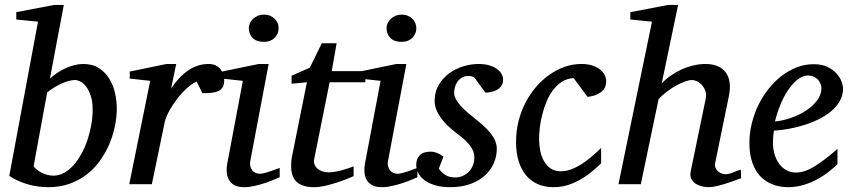

<svg xmlns="http://www.w3.org/2000/svg" viewBox="-20 -757 3501 789"><path d="M360.8 -306.2Q360.8 -339.8 353 -363Q345.2 -386.2 334 -400.9Q322.8 -415.5 310.3 -421.9Q297.9 -428.2 289.1 -428.2Q276.9 -428.2 262.2 -424.3Q247.6 -420.4 232.2 -413.3Q216.8 -406.2 201.7 -397Q186.5 -387.7 173.8 -377L118.2 -74.2Q123 -66.9 131.3 -60.1Q139.6 -53.2 150.4 -47.6Q161.1 -42 173.8 -38.6Q186.5 -35.2 200.2 -35.2Q223.1 -35.2 243.9 -46.9Q264.6 -58.6 282.5 -78.6Q300.3 -98.6 314.9 -125.5Q329.6 -152.3 339.6 -182.4Q349.6 -212.4 355.2 -244.4Q360.8 -276.4 360.8 -306.2ZM460 -310.1Q460 -278.8 453.1 -242.9Q446.3 -207 431.9 -171.4Q417.5 -135.7 395 -102.5Q372.6 -69.3 341.3 -43.9Q310.1 -18.6 269.5 -3.2Q229 12.2 178.2 12.2Q135.7 12.2 94.5 0.5Q53.2 -11.2 18.1 -34.2L136.2 -668L46.9 -676.8V-707L203.1 -736.8H242.2L185.1 -434.1Q198.7 -446.3 215.1 -457.3Q231.4 -468.3 249 -476.3Q266.6 -484.4 285.2 -489.3Q303.7 -494.1 321.8 -494.1Q360.4 -494.1 386.7 -477.1Q413.1 -460 429.4 -433.1Q445.8 -406.2 452.9 -373.8Q460 -341.3 460 -310.1Z M901.4 -426.8Q901.4 -409.2 895 -398.7Q888.7 -388.2 877 -382.8Q865.2 -377.4 848.9 -375.7Q832.5 -374 812 -374L788.1 -421.9Q769.5 -414.1 748.3 -394.8Q727.1 -375.5 708 -350.8Q689 -326.2 674.8 -300Q660.6 -273.9 656.2 -252L604 0H511.2L597.2 -424.8L513.2 -434.1V-462.9L664.1 -494.1H704.1L683.1 -393.1Q713.9 -440.4 752.9 -467.3Q792 -494.1 837.4 -494.1Q855.5 -494.1 867.7 -487.5Q879.9 -481 887.5 -470.7Q895 -460.4 898.2 -448.7Q901.4 -437 901.4 -426.8Z M1129.4 -28.8Q1123.5 -26.4 1107.9 -19.5Q1092.3 -12.7 1071.3 -5.6Q1050.3 1.5 1027.1 6.8Q1003.9 12.2 983.4 12.2Q957.5 12.2 942.4 3.4Q927.2 -5.4 919.9 -19.5Q912.6 -33.7 911.6 -51.3Q910.6 -68.8 914.1 -85.9L978 -424.8L892.1 -434.1V-462.9L1043 -494.1H1084L1008.3 -94.2Q1006.3 -84 1008.5 -74.7Q1010.7 -65.4 1015.9 -58.3Q1021 -51.3 1029.1 -47.1Q1037.1 -43 1047.4 -43Q1056.2 -43 1068.1 -46.1Q1080.1 -49.3 1092 -53.5Q1104 -57.6 1114.3 -61.5Q1124.5 -65.4 1129.4 -66.9ZM1125 -641.1Q1125 -629.9 1120.8 -619.9Q1116.7 -609.9 1109.1 -602.1Q1101.6 -594.2 1090.3 -589.6Q1079.1 -585 1064.5 -585Q1033.7 -585 1018.1 -601.3Q1002.4 -617.7 1002.4 -641.1Q1002.4 -650.9 1006.6 -660.6Q1010.7 -670.4 1018.8 -678.5Q1026.9 -686.5 1038.6 -691.7Q1050.3 -696.8 1065.4 -696.8Q1079.6 -696.8 1090.6 -691.9Q1101.6 -687 1109.4 -679.2Q1117.2 -671.4 1121.1 -661.4Q1125 -651.4 1125 -641.1Z M1334.5 -418.9 1271.5 -105Q1268.6 -91.8 1272.5 -81.3Q1276.4 -70.8 1284.9 -63.7Q1293.5 -56.6 1304.9 -52.7Q1316.4 -48.8 1329.1 -48.8Q1343.3 -48.8 1358.4 -51.5Q1373.5 -54.2 1387.5 -58.1Q1401.4 -62 1413.3 -66.2Q1425.3 -70.3 1433.1 -73.2V-33.2Q1426.8 -30.3 1408.7 -22.9Q1390.6 -15.6 1367.2 -7.8Q1343.8 0 1317.9 6.1Q1292 12.2 1270.5 12.2Q1243.2 12.2 1225.1 5.6Q1207 -1 1196.3 -12.5Q1185.5 -23.9 1180.9 -39.8Q1176.3 -55.7 1176.3 -74.2Q1176.3 -84 1177 -94.2Q1177.7 -104.5 1180.2 -115.2L1241.2 -418.9L1178.2 -413.1V-445.8L1253.4 -479L1302.2 -579.1H1363.3L1343.3 -464.8H1481.4V-418.9Z M1695.3 -28.8Q1689.5 -26.4 1673.8 -19.5Q1658.2 -12.7 1637.2 -5.6Q1616.2 1.5 1593 6.8Q1569.8 12.2 1549.3 12.2Q1523.4 12.2 1508.3 3.4Q1493.2 -5.4 1485.8 -19.5Q1478.5 -33.7 1477.5 -51.3Q1476.6 -68.8 1480 -85.9L1543.9 -424.8L1458 -434.1V-462.9L1608.9 -494.1H1649.9L1574.2 -94.2Q1572.3 -84 1574.5 -74.7Q1576.7 -65.4 1581.8 -58.3Q1586.9 -51.3 1595 -47.1Q1603 -43 1613.3 -43Q1622.1 -43 1634 -46.1Q1646 -49.3 1658 -53.5Q1669.9 -57.6 1680.2 -61.5Q1690.4 -65.4 1695.3 -66.9ZM1690.9 -641.1Q1690.9 -629.9 1686.8 -619.9Q1682.6 -609.9 1675 -602.1Q1667.5 -594.2 1656.2 -589.6Q1645 -585 1630.4 -585Q1599.6 -585 1584 -601.3Q1568.4 -617.7 1568.4 -641.1Q1568.4 -650.9 1572.5 -660.6Q1576.7 -670.4 1584.7 -678.5Q1592.8 -686.5 1604.5 -691.7Q1616.2 -696.8 1631.3 -696.8Q1645.5 -696.8 1656.5 -691.9Q1667.5 -687 1675.3 -679.2Q1683.1 -671.4 1687 -661.4Q1690.9 -651.4 1690.9 -641.1Z M2047.4 -431.2Q2047.4 -413.6 2039.6 -403.1Q2031.7 -392.6 2020.5 -386.7Q2009.3 -380.9 1996.8 -378.7Q1984.4 -376.5 1975.1 -376L1930.2 -437Q1927.2 -439.5 1920.9 -442.1Q1914.6 -444.8 1905.3 -444.8Q1888.7 -444.8 1877.4 -437.7Q1866.2 -430.7 1859.1 -420.2Q1852.1 -409.7 1849.1 -397.7Q1846.2 -385.7 1846.2 -376Q1846.2 -362.3 1854 -348.4Q1861.8 -334.5 1874.5 -320.6Q1887.2 -306.6 1903.1 -293.2Q1918.9 -279.8 1935.1 -267.1Q1951.7 -253.9 1967 -240Q1982.4 -226.1 1994.6 -211.2Q2006.8 -196.3 2014.2 -179.7Q2021.5 -163.1 2021.5 -145Q2021.5 -114.3 2009 -85.9Q1996.6 -57.6 1972.4 -35.6Q1948.2 -13.7 1912.4 -0.7Q1876.5 12.2 1830.1 12.2Q1793.9 12.2 1767.6 4.2Q1741.2 -3.9 1724.1 -16.8Q1707 -29.8 1698.7 -46.4Q1690.4 -63 1690.4 -80.1Q1690.4 -104 1704.8 -118.9Q1719.2 -133.8 1750 -133.8Q1759.3 -133.8 1767.6 -131.3Q1775.9 -128.9 1782.7 -125.7Q1789.6 -122.6 1794.7 -118.9Q1799.8 -115.2 1802.2 -112.8L1783.2 -64Q1793.9 -48.8 1809.8 -38.3Q1825.7 -27.8 1851.1 -27.8Q1866.2 -27.8 1880.4 -33.7Q1894.5 -39.6 1905.5 -50.3Q1916.5 -61 1922.9 -76.4Q1929.2 -91.8 1929.2 -110.8Q1929.2 -126 1923.1 -139.4Q1917 -152.8 1906 -165.5Q1895 -178.2 1880.1 -190.7Q1865.2 -203.1 1847.2 -216.8Q1831.5 -229 1817.1 -243.2Q1802.7 -257.3 1791.3 -273.2Q1779.8 -289.1 1772.9 -306.6Q1766.1 -324.2 1766.1 -342.8Q1766.1 -379.4 1782.7 -407.7Q1799.3 -436 1825.4 -455.3Q1851.6 -474.6 1883.5 -484.4Q1915.5 -494.1 1946.3 -494.1Q1974.6 -494.1 1993.9 -487.5Q2013.2 -481 2025.1 -471.4Q2037.1 -461.9 2042.2 -450.9Q2047.4 -439.9 2047.4 -431.2Z M2471.2 -423.8Q2471.2 -414.1 2468.3 -403.8Q2465.3 -393.6 2456.8 -384.8Q2448.2 -376 2433.3 -368.9Q2418.5 -361.8 2394.5 -358.9L2337.4 -436Q2310.5 -434.6 2289.6 -421.1Q2268.6 -407.7 2252.7 -386.7Q2236.8 -365.7 2225.8 -339.1Q2214.8 -312.5 2208 -285.2Q2201.2 -257.8 2198.2 -231.9Q2195.3 -206.1 2195.3 -186Q2195.3 -161.6 2200 -137.9Q2204.6 -114.3 2215.1 -95.5Q2225.6 -76.7 2242.4 -64.9Q2259.3 -53.2 2284.2 -53.2Q2304.2 -53.2 2324.7 -60.3Q2345.2 -67.4 2366 -80.1Q2386.7 -92.8 2407.7 -110.4Q2428.7 -127.9 2450.2 -148.9V-85.9Q2434.6 -70.8 2414.6 -53.7Q2394.5 -36.6 2370.1 -22Q2345.7 -7.3 2316.7 2.4Q2287.6 12.2 2254.4 12.2Q2218.8 12.2 2190.2 -0.2Q2161.6 -12.7 2141.8 -36.4Q2122.1 -60.1 2111.3 -94.7Q2100.6 -129.4 2100.6 -173.8Q2100.6 -218.8 2111.1 -259.8Q2121.6 -300.8 2140.1 -336.4Q2158.7 -372.1 2184.1 -401.1Q2209.5 -430.2 2239.3 -450.9Q2269 -471.7 2302 -482.9Q2335 -494.1 2369.1 -494.1Q2396 -494.1 2415.5 -487.3Q2435.1 -480.5 2447.3 -470.2Q2459.5 -460 2465.3 -447.5Q2471.2 -435.1 2471.2 -423.8Z M3025.4 -24.9Q3019 -22.5 3003.2 -16.6Q2987.3 -10.7 2967.8 -4.2Q2948.2 2.4 2927.7 7.3Q2907.2 12.2 2891.6 12.2Q2882.3 12.2 2868.2 9.5Q2854 6.8 2841.6 -0.2Q2829.1 -7.3 2821.8 -20Q2814.5 -32.7 2818.4 -53.2L2879.4 -348.1Q2883.8 -367.7 2878.7 -382.8Q2873.5 -397.9 2864.3 -408Q2855 -418 2843.8 -423.1Q2832.5 -428.2 2824.2 -428.2Q2812.5 -428.2 2795.7 -422.4Q2778.8 -416.5 2760 -406.2Q2741.2 -396 2722.2 -381.6Q2703.1 -367.2 2686.5 -350.1L2613.3 0H2521.5L2659.2 -668L2570.3 -676.8V-707L2726.6 -736.8H2766.6L2699.2 -414.1Q2714.4 -430.7 2735.1 -445.3Q2755.9 -460 2779.5 -470.9Q2803.2 -481.9 2828.9 -488Q2854.5 -494.1 2879.4 -494.1Q2906.7 -494.1 2927.7 -485.6Q2948.7 -477.1 2961.7 -460.2Q2974.6 -443.4 2978.3 -418Q2981.9 -392.6 2974.6 -358.9L2919.4 -89.8Q2916.5 -75.7 2920.9 -66.2Q2925.3 -56.6 2932.9 -51Q2940.4 -45.4 2948.7 -43.2Q2957 -41 2961.4 -41Q2975.1 -41 2991.2 -47.9Q3007.3 -54.7 3024.4 -60.1Z M3355.5 -394Q3355.5 -403.8 3351.6 -413.3Q3347.7 -422.9 3340.8 -430.2Q3334 -437.5 3323.7 -442.1Q3313.5 -446.8 3301.3 -446.8Q3284.7 -446.8 3269.5 -438Q3254.4 -429.2 3240.5 -414.6Q3226.6 -399.9 3214.6 -380.9Q3202.6 -361.8 3193.1 -340.8Q3183.6 -319.8 3176.3 -298.3Q3168.9 -276.9 3164.6 -257.8Q3196.3 -260.7 3230.2 -272.5Q3264.2 -284.2 3292 -302.5Q3319.8 -320.8 3337.6 -344.2Q3355.5 -367.7 3355.5 -394ZM3444.3 -393.1Q3444.3 -365.7 3431.6 -342.8Q3418.9 -319.8 3397.2 -301.3Q3375.5 -282.7 3346.9 -268.3Q3318.4 -253.9 3286.9 -243.9Q3255.4 -233.9 3222.7 -227.8Q3189.9 -221.7 3160.2 -220.2Q3158.7 -210.4 3157.5 -196.8Q3156.2 -183.1 3156.2 -173.8Q3156.2 -146.5 3162.8 -123.5Q3169.4 -100.6 3181.9 -83.7Q3194.3 -66.9 3211.9 -57.4Q3229.5 -47.9 3251.5 -47.9Q3285.2 -47.9 3325.7 -72.3Q3366.2 -96.7 3421.4 -145V-82Q3407.2 -68.4 3386.7 -52Q3366.2 -35.6 3340.1 -21.2Q3314 -6.8 3283.2 2.7Q3252.4 12.2 3218.3 12.2Q3203.1 12.2 3185.3 9.3Q3167.5 6.3 3149.9 -1.2Q3132.3 -8.8 3116 -22Q3099.6 -35.2 3087.2 -55.4Q3074.7 -75.7 3067.1 -103.8Q3059.6 -131.8 3059.6 -169.9Q3059.6 -209.5 3069.1 -248.8Q3078.6 -288.1 3095.9 -324Q3113.3 -359.9 3137.7 -390.9Q3162.1 -421.9 3191.4 -444.6Q3220.7 -467.3 3254.2 -480.2Q3287.6 -493.2 3323.2 -493.2Q3357.9 -493.2 3381.1 -481.7Q3404.3 -470.2 3418.5 -454.1Q3432.6 -438 3438.5 -420.9Q3444.3 -403.8 3444.3 -393.1Z"/></svg>

Font: Charis SIL Am
Style: Italic
Weight: 400
Italic angle: -11°
Foundry: SIL International
Version: Version 5.000